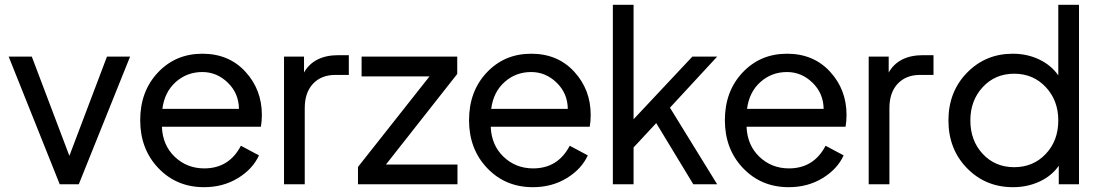

<svg xmlns="http://www.w3.org/2000/svg" viewBox="-20 -765 4565 797"><path d="M424 -530H520L307 0H228L16 -530H112L268 -118Z M1067 -288Q1067 -262 1063 -239H652Q655 -162 705.5 -114Q756 -66 828 -66Q931 -66 980 -160L1055 -120Q1029 -63 967.5 -25.5Q906 12 827 12Q713 12 637.5 -67Q562 -146 562 -266Q562 -386 635.5 -464Q709 -542 820 -542Q930 -542 998.5 -467.5Q1067 -393 1067 -288ZM654 -313H972Q971 -378 925.5 -422Q880 -466 820 -466Q756 -466 709.5 -424.5Q663 -383 654 -313Z M1385 -536H1428V-454H1372Q1314 -454 1279.5 -417.5Q1245 -381 1245 -316V0H1159V-530H1242V-464Q1283 -536 1385 -536Z M1466 0V-72L1763 -448H1481V-530H1878V-458L1582 -82H1879V0Z M2432 -288Q2432 -262 2428 -239H2017Q2020 -162 2070.5 -114Q2121 -66 2193 -66Q2296 -66 2345 -160L2420 -120Q2394 -63 2332.5 -25.5Q2271 12 2192 12Q2078 12 2002.5 -67Q1927 -146 1927 -266Q1927 -386 2000.5 -464Q2074 -542 2185 -542Q2295 -542 2363.5 -467.5Q2432 -393 2432 -288ZM2019 -313H2337Q2336 -378 2290.5 -422Q2245 -466 2185 -466Q2121 -466 2074.5 -424.5Q2028 -383 2019 -313Z M2957 -530 2761 -318 2957 0H2858L2704 -254L2610 -153V0H2524V-745H2610V-270L2854 -530Z M3494 -288Q3494 -262 3490 -239H3079Q3082 -162 3132.5 -114Q3183 -66 3255 -66Q3358 -66 3407 -160L3482 -120Q3456 -63 3394.5 -25.5Q3333 12 3254 12Q3140 12 3064.5 -67Q2989 -146 2989 -266Q2989 -386 3062.5 -464Q3136 -542 3247 -542Q3357 -542 3425.5 -467.5Q3494 -393 3494 -288ZM3081 -313H3399Q3398 -378 3352.5 -422Q3307 -466 3247 -466Q3183 -466 3136.5 -424.5Q3090 -383 3081 -313Z M3812 -536H3855V-454H3799Q3741 -454 3706.5 -417.5Q3672 -381 3672 -316V0H3586V-530H3669V-464Q3710 -536 3812 -536Z M4373 -745H4459V0H4375V-77Q4346 -35 4295.5 -11.5Q4245 12 4185 12Q4071 12 3994 -67Q3917 -146 3917 -265Q3917 -384 3994 -463Q4071 -542 4184 -542Q4244 -542 4294 -518Q4344 -494 4373 -452ZM4373 -265Q4373 -348 4321 -403.5Q4269 -459 4190 -459Q4111 -459 4059.5 -403.5Q4008 -348 4008 -265Q4008 -181 4059.5 -126Q4111 -71 4190 -71Q4269 -71 4321 -126Q4373 -181 4373 -265Z"/></svg>

Font: Plus Jakarta Display
Style: Regular
Weight: 400
Designer: Gumpita Rahayu
Foundry: Tokotype Studio
Version: Version 1.000;hotconv 1.0.109;makeotfexe 2.5.65596